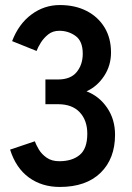

<svg xmlns="http://www.w3.org/2000/svg" viewBox="-20 -731 522 761"><path d="M217 10Q146 10 94.5 -27.5Q43 -65 20 -138L118 -171Q123 -157 134 -138.5Q145 -120 165 -106Q185 -92 215 -92Q266 -92 296 -117Q326 -142 326 -201Q326 -254 296 -286Q266 -318 210 -318H160V-416H210Q260 -416 284 -445.5Q308 -475 308 -518Q308 -568 279.5 -588.5Q251 -609 215 -609Q189 -609 171 -594.5Q153 -580 141.5 -561.5Q130 -543 125 -529L28 -568Q54 -636 104.5 -673.5Q155 -711 217 -711Q278 -711 323.5 -687.5Q369 -664 394.5 -622Q420 -580 420 -523Q420 -471 392.5 -429.5Q365 -388 323 -369Q373 -350 404.5 -304Q436 -258 436 -197Q436 -102 378.5 -46Q321 10 217 10Z"/></svg>

Font: Zen Kaku Gothic New
Style: Bold
Weight: 700
Designer: Yoshimichi Ohira
Foundry: Positype
Version: Version 1.002